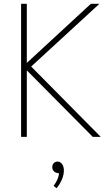

<svg xmlns="http://www.w3.org/2000/svg" viewBox="-20 -720 581 1010"><path d="M91 -700H121V-389L458 -700H503L144 -370L510 0H468L121 -350V0H91ZM290 191Q275 191 265 182.5Q255 174 255 159Q255 146 263 138Q271 130 283 130Q297 130 306.5 143Q316 156 316 176Q316 222 278 270L262 258Q290 219 290 191Z"/></svg>

Font: Metropolitano Thin
Style: Regular
Weight: 250
Designer: Fonts by Alex Slobzheninov & Chris M. Simpson / Changes by Cristiano Sobral
Foundry: Fonts by Alex Slobzheninov & Chris M. Simpson / Changes by Cristiano Sobral
Version: Version 1.00;August 30, 2020;FontCreator 13.0.0.2681 64-bit